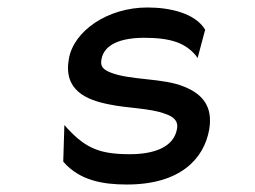

<svg xmlns="http://www.w3.org/2000/svg" viewBox="-20 -482 681 513"><path d="M150 -49C193 0 254 11 319 11C461 11 525 -57 539 -136C550 -201 517 -232 473 -250C417 -274 329 -267 276 -288C259 -295 247 -302 251 -323C258 -365 306 -381 365 -381C437 -381 475 -367 503 -334L508 -327L528 -402V-403C501 -447 434 -462 374 -462C267 -462 177 -399 164 -325C149 -241 210 -215 272 -203C318 -193 382 -193 421 -178C441 -171 457 -161 453 -138C445 -89 392 -70 327 -70C248 -70 210 -85 160 -139L152 -148L149 -51Z"/></svg>

Font: Charger Monospace
Style: Regular
Weight: 400
Designer: Jasper
Foundry: Cannot Into Space Fonts
Version: Version 0.980